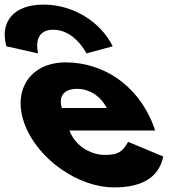

<svg xmlns="http://www.w3.org/2000/svg" viewBox="-144 -799 847 834"><path d="M529.6 -232C528.3 -238 524.1 -249 521.4 -256C452 -436 297.6 -528 141.6 -528C-13.4 -528 -93.4 -406 -35.6 -256C21.8 -107 195.8 15 350.8 15C464.8 15 544.5 -22 565.2 -119L412.5 -183C387.2 -137 366.5 -126 309.5 -126C264.5 -126 188.1 -153 157.6 -232ZM124.9 -330C109.8 -377 129.9 -413 190.9 -413C242.9 -413 291.1 -384 319.9 -330ZM21.6 -567C21.6 -567 -7.1 -670 86.9 -670C180.9 -670 231.6 -567 231.6 -567L345.6 -598C292.4 -705 173.9 -779 44.9 -779C-84.1 -779 -145.6 -705 -116.4 -598Z"/></svg>

Font: Hussar
Style: BdOpOblFour
Weight: 700
Foundry: Cannot Into Space Fonts
Version: Version 2.00